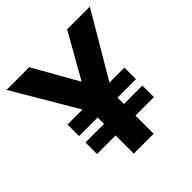

<svg xmlns="http://www.w3.org/2000/svg" viewBox="-193 -902 1059 1059"><g transform="rotate(-45 336.0 -372.5)"><path d="M414 0V-142H558V-232H414V-282H558V-372H441L661 -745H484L336 -484L188 -745H11L231 -372H114V-282H259V-232H114V-142H259V0Z"/></g></svg>

Font: Plus Jakarta Sans ExtraBold
Style: Regular
Weight: 800
Designer: Gumpita Rahayu
Foundry: Tokotype
Version: Version 2.071;gftools[0.9.30]